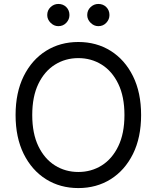

<svg xmlns="http://www.w3.org/2000/svg" viewBox="-20 -952 801 982"><path d="M701.7 -363.6Q701.7 -248.6 660.2 -164.8Q618.6 -81 546.2 -35.5Q473.7 9.9 380.7 9.9Q287.6 9.9 215.2 -35.5Q142.8 -81 101.2 -164.8Q59.7 -248.6 59.7 -363.6Q59.7 -478.7 101.2 -562.5Q142.8 -646.3 215.2 -691.8Q287.6 -737.2 380.7 -737.2Q473.7 -737.2 546.2 -691.8Q618.6 -646.3 660.2 -562.5Q701.7 -478.7 701.7 -363.6ZM616.5 -363.6Q616.5 -458.1 585 -523.1Q553.6 -588.1 500.2 -621.4Q446.7 -654.8 380.7 -654.8Q314.6 -654.8 261.2 -621.4Q207.7 -588.1 176.3 -523.1Q144.9 -458.1 144.9 -363.6Q144.9 -269.2 176.3 -204.2Q207.7 -139.2 261.2 -105.8Q314.6 -72.4 380.7 -72.4Q446.7 -72.4 500.2 -105.8Q553.6 -139.2 585 -204.2Q616.5 -269.2 616.5 -363.6ZM278.4 -818.2Q256 -818.2 238.8 -835.4Q221.6 -852.6 221.6 -875Q221.6 -899.5 238.8 -915.7Q256 -931.8 278.4 -931.8Q302.9 -931.8 319.1 -915.7Q335.2 -899.5 335.2 -875Q335.2 -852.6 319.1 -835.4Q302.9 -818.2 278.4 -818.2ZM483 -818.2Q460.6 -818.2 443.4 -835.4Q426.1 -852.6 426.1 -875Q426.1 -899.5 443.4 -915.7Q460.6 -931.8 483 -931.8Q507.5 -931.8 523.6 -915.7Q539.8 -899.5 539.8 -875Q539.8 -852.6 523.6 -835.4Q507.5 -818.2 483 -818.2Z"/></svg>

Font: Inter Alia
Style: Regular
Weight: 400
Designer: Rasmus Andersson (Latin, Greek, Cyrillic etc.) and Evan from Shavian.info (Shavian, old style figures)
Foundry: Shavian.info
Version: Version 0.001;git-37ab20767